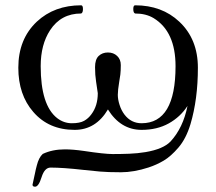

<svg xmlns="http://www.w3.org/2000/svg" viewBox="-20 -474 812 721"><path d="M487.3 -423.3Q480.5 -425.8 480.5 -439.9Q480.5 -454.1 487.3 -454.1Q587.9 -454.1 653.3 -392.6Q723.1 -327.1 723.1 -219.7Q723.1 -101.6 695.3 -7.8Q678.7 46.9 650.1 80.1Q621.6 113.3 594.7 129.2Q567.9 145 538.1 154.8Q482.4 172.9 434.1 172.9Q385.7 172.9 355.2 170.2Q324.7 167.5 294.4 164.1Q216.8 155.3 169.9 155.3Q147.5 155.3 136.2 191.2Q125 227.1 111.8 227.1Q102.1 227.1 102.1 219.7Q107.4 197.3 110.8 179.4Q114.3 161.6 118.2 147.5Q125.5 117.7 140.6 104Q176.8 86.9 223.6 86.9Q253.9 86.9 294.9 92.8Q372.1 104.5 403.3 104.5Q434.6 104.5 465.6 103.3Q496.6 102.1 526.4 97.2Q593.3 85.9 620.6 57.1Q667.5 6.3 684.1 -76.2Q657.2 -34.7 613.5 -10.5Q569.8 13.7 511.7 13.7Q433.1 13.7 385.3 -63Q339.8 13.7 260.3 13.7Q163.1 13.7 105 -53.7Q48.8 -118.2 48.8 -219.7Q48.8 -327.1 118.2 -392.6Q184.1 -454.1 284.7 -454.1Q291.5 -454.1 291.5 -439.9Q291.5 -425.8 284.7 -423.3Q209 -423.3 168 -360.4Q132.8 -306.6 132.8 -225.6Q132.8 -78.6 194.8 -30.3Q219.7 -11.2 249.8 -11.2Q279.8 -11.2 295.9 -20.3Q312 -29.3 323.2 -44.9Q347.2 -76.7 347.2 -124Q344.7 -143.1 340.8 -167.7Q336.9 -192.4 336.9 -221.7Q336.9 -251 350.6 -263.9Q364.3 -276.9 385.3 -276.9Q406.2 -276.9 419.9 -263.9Q433.6 -251 433.6 -229.7Q433.6 -208.5 431.9 -194.1Q430.2 -179.7 427.7 -167Q422.4 -135.3 422.4 -117.9Q422.4 -100.6 429 -80.1Q435.5 -59.6 447.3 -43.9Q472.2 -11.2 511.7 -11.2Q639.2 -11.2 639.2 -225.6Q639.2 -355.5 557.1 -405.8Q528.3 -423.3 487.3 -423.3Z"/></svg>

Font: Cardo-Italic
Style: Italic
Weight: 400
Italic angle: -12°
Designer: David J. Perry
Foundry: David J. Perry
Version: Version 0.991